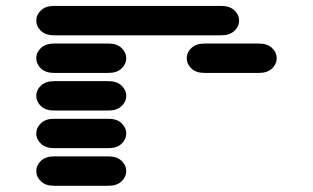

<svg xmlns="http://www.w3.org/2000/svg" viewBox="-20 -631 1040 638"><path d="M159.2 -13.7H340.8Q368.2 -13.7 383.8 -28.3Q399.4 -43 399.4 -62.5Q399.4 -82 383.8 -96.7Q368.2 -111.3 340.8 -111.3H159.2Q131.8 -111.3 116.2 -96.7Q100.6 -82 100.6 -62.5Q100.6 -43 116.2 -28.3Q131.8 -13.7 159.2 -13.7ZM159.2 -138.7H340.8Q368.2 -138.7 383.8 -153.3Q399.4 -168 399.4 -187.5Q399.4 -207 383.8 -221.7Q368.2 -236.3 340.8 -236.3H159.2Q131.8 -236.3 116.2 -221.7Q100.6 -207 100.6 -187.5Q100.6 -168 116.2 -153.3Q131.8 -138.7 159.2 -138.7ZM159.2 -263.7H340.8Q368.2 -263.7 383.8 -278.3Q399.4 -293 399.4 -312.5Q399.4 -332 383.8 -346.7Q368.2 -361.3 340.8 -361.3H159.2Q131.8 -361.3 116.2 -346.7Q100.6 -332 100.6 -312.5Q100.6 -293 116.2 -278.3Q131.8 -263.7 159.2 -263.7ZM159.2 -388.7H340.8Q368.2 -388.7 383.8 -403.3Q399.4 -418 399.4 -437.5Q399.4 -457 383.8 -471.7Q368.2 -486.3 340.8 -486.3H159.2Q131.8 -486.3 116.2 -471.7Q100.6 -457 100.6 -437.5Q100.6 -418 116.2 -403.3Q131.8 -388.7 159.2 -388.7ZM659.2 -388.7H840.8Q868.2 -388.7 883.8 -403.3Q899.4 -418 899.4 -437.5Q899.4 -457 883.8 -471.7Q868.2 -486.3 840.8 -486.3H659.2Q631.8 -486.3 616.2 -471.7Q600.6 -457 600.6 -437.5Q600.6 -418 616.2 -403.3Q631.8 -388.7 659.2 -388.7ZM159.2 -513.7H715.8Q743.2 -513.7 758.8 -528.3Q774.4 -543 774.4 -562.5Q774.4 -582 758.8 -596.7Q743.2 -611.3 715.8 -611.3H159.2Q131.8 -611.3 116.2 -596.7Q100.6 -582 100.6 -562.5Q100.6 -543 116.2 -528.3Q131.8 -513.7 159.2 -513.7Z"/></svg>

Font: Sixtyfour
Style: Regular
Weight: 400
Designer: Jens Kutilek
Foundry: Jens Kutilek
Version: Version 2.001